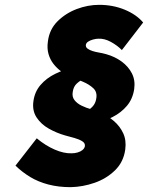

<svg xmlns="http://www.w3.org/2000/svg" viewBox="-20 -748 648 794"><path d="M484 -541 572 -655Q544 -688 495.5 -708Q447 -728 390 -728Q343 -728 297 -710.5Q251 -693 217.5 -659.5Q184 -626 178 -576Q174 -548 180.5 -525Q187 -502 201 -484Q215 -466 233.5 -452.5Q252 -439 274 -430Q297 -421 323 -410Q349 -399 366 -383Q383 -367 378 -340Q375 -320 362 -306.5Q349 -293 331 -284Q313 -275 296 -269L288 -226Q329 -227 369.5 -236.5Q410 -246 445.5 -264Q481 -282 505 -310.5Q529 -339 535 -380Q540 -416 525.5 -444.5Q511 -473 483 -493.5Q455 -514 419 -524Q405 -528 390 -530.5Q375 -533 362.5 -537Q350 -541 342 -547Q334 -553 335 -562Q336 -570 344 -575.5Q352 -581 364.5 -584.5Q377 -588 388 -588Q412 -589 438 -575Q464 -561 484 -541ZM132 -176 44 -63Q72 -36 105 -16Q138 4 180 15Q222 26 272 26Q322 25 371 8Q420 -9 455.5 -43.5Q491 -78 498 -130Q503 -168 489.5 -197Q476 -226 451 -247.5Q426 -269 395 -283Q379 -290 357.5 -296Q336 -302 317.5 -311Q299 -320 288 -334Q277 -348 281 -369Q284 -390 297.5 -402.5Q311 -415 329 -423.5Q347 -432 364 -438L371 -479Q330 -478 288 -469.5Q246 -461 209 -443Q172 -425 147.5 -396.5Q123 -368 118 -328Q113 -290 131.5 -262Q150 -234 182 -216Q214 -198 249 -188Q268 -183 287.5 -177.5Q307 -172 320 -164Q333 -156 331 -143Q329 -134 321 -127.5Q313 -121 301 -117.5Q289 -114 276 -114Q244 -113 206 -129.5Q168 -146 132 -176Z"/></svg>

Font: Jost ExtraBold
Style: Italic
Weight: 800
Italic angle: -5°
Version: Version 3.710